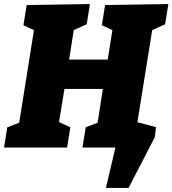

<svg xmlns="http://www.w3.org/2000/svg" viewBox="-32 -730 853 950"><path d="M-12 0 4 -100 63 -123 136 -581 84 -605 100 -705 413 -710 397 -610 333 -581 310 -435H501L524 -581L472 -605L488 -705L801 -710L785 -610L721 -581L648 -126L704 -100L688 0H376L392 -100L451 -123L477 -290H287L260 -126L316 -100L300 0ZM542 -153 740 -101 734 -51 604 200H492L539 0H518Z"/></svg>

Font: Bitter Black
Style: Italic
Weight: 900
Italic angle: -9°
Designer: Sol Matas, and Bitter project Authors
Foundry: Sol Matas
Version: Version 2.001